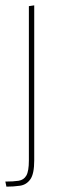

<svg xmlns="http://www.w3.org/2000/svg" viewBox="-20 -543 236 718"><path d="M4 155 0 136Q30 136 49.5 133Q69 130 78.5 113.5Q88 97 88 57V-520L108 -523V57Q108 107 93.5 127.5Q79 148 55 151.5Q31 155 4 155Z"/></svg>

Font: Murecho Thin
Style: Regular
Weight: 100
Designer: Neil Summerour
Foundry: Positype
Version: Version 1.010